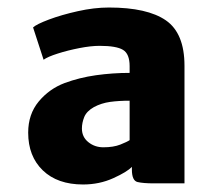

<svg xmlns="http://www.w3.org/2000/svg" viewBox="-20 -815 567 511"><path d="M201 -324Q133 -324 94 -361.5Q55 -399 55 -462Q55 -511 83 -544.8Q111 -578.5 152 -594Q191 -608.5 235.5 -614.8Q280 -621 325 -621V-639Q325 -671.5 307.5 -682.2Q290 -693 245 -693Q222 -693 191.2 -687Q160.5 -681 133.8 -672.5Q107 -664 96 -656L68 -742Q77 -750.5 110.2 -763Q143.5 -775.5 187 -785.2Q230.5 -795 270 -795Q372 -795 421.5 -760.8Q471 -726.5 471 -640V-327H389Q361.5 -327 346.2 -330.5Q331 -334 331 -364V-371Q318.5 -357.5 281.5 -340.8Q244.5 -324 201 -324ZM198 -473Q198 -450.5 215 -436.8Q232 -423 255 -423Q282 -423 300.2 -430.2Q318.5 -437.5 325 -442V-547Q296.5 -547 273 -543.8Q249.5 -540.5 230 -530Q210.5 -519 204.2 -503.5Q198 -488 198 -473Z"/></svg>

Font: Merriweather Sans ExtraBold
Style: Regular
Weight: 800
Designer: Eben Sorkin
Foundry: Eben Sorkin
Version: Version 2.001; ttfautohint (v1.8.3)